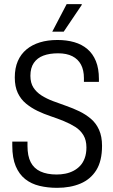

<svg xmlns="http://www.w3.org/2000/svg" viewBox="-20 -890 544 922"><path d="M254 12Q209 12 169.5 2.5Q130 -7 101 -30Q72 -53 55.5 -92Q39 -131 39 -191Q39 -196 39 -200.5Q39 -205 39 -210H112Q112 -205 112 -199.5Q112 -194 112 -189Q112 -141 127.5 -111Q143 -81 174.5 -66.5Q206 -52 252 -52Q273 -52 293.5 -56Q314 -60 332.5 -69.5Q351 -79 365 -94Q379 -109 387 -131Q395 -153 395 -182Q395 -217 380.5 -241Q366 -265 341.5 -280.5Q317 -296 286.5 -308.5Q256 -321 223 -332Q190 -343 160 -357.5Q130 -372 105 -392.5Q80 -413 65.5 -443.5Q51 -474 51 -518Q51 -563 65.5 -596.5Q80 -630 107 -652.5Q134 -675 171.5 -686.5Q209 -698 256 -698Q300 -698 336.5 -687.5Q373 -677 399.5 -654.5Q426 -632 440.5 -596.5Q455 -561 455 -511V-497H383V-515Q383 -553 369 -579.5Q355 -606 327.5 -620Q300 -634 259 -634Q218 -634 188.5 -623Q159 -612 142.5 -588Q126 -564 126 -526Q126 -492 140.5 -469.5Q155 -447 179.5 -431.5Q204 -416 234.5 -404.5Q265 -393 298 -381.5Q331 -370 361 -355.5Q391 -341 416 -320Q441 -299 455.5 -267Q470 -235 470 -190Q470 -117 442.5 -73Q415 -29 366.5 -8.5Q318 12 254 12ZM231 -738 300 -870H372L373 -867L286 -738Z"/></svg>

Font: Archivo Condensed Light
Style: Regular
Weight: 300
Width: 3
Designer: Hector Gatti
Foundry: Omnibus-Type
Version: Version 2.001